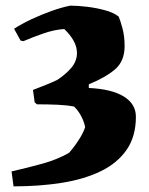

<svg xmlns="http://www.w3.org/2000/svg" viewBox="-20 -542 530 681"><path d="M28 119 21 66Q78 53 130.5 38.5Q183 24 225 0Q245 -23 260.5 -47.5Q276 -72 282 -91Q279 -108 269 -128Q259 -148 243 -164Q218 -169 184 -170.5Q150 -172 111 -172L103 -179L97 -223Q120 -232 141.5 -240.5Q163 -249 182 -258Q212 -277 232.5 -301Q253 -325 253 -354Q253 -376 241 -397.5Q229 -419 208 -439Q173 -437 133 -423Q93 -409 63 -396L53 -398L30 -440Q56 -457 91 -473.5Q126 -490 162.5 -503Q199 -516 229 -522Q255 -522 288.5 -518Q322 -514 353 -505.5Q384 -497 401 -483Q406 -472 414 -443Q422 -414 422 -379Q422 -325 388 -296Q354 -267 295 -243V-230Q377 -226 419.5 -199.5Q462 -173 462 -128Q462 -58 429 -10.5Q396 37 337 65.5Q278 94 199 106.5Q120 119 28 119Z"/></svg>

Font: Labrada ExtraBold
Style: Regular
Weight: 800
Designer: Mercedes Jáuregui
Foundry: Omnibus-Type Team
Version: Version 1.000; ttfautohint (v1.8.4.7-5d5b)